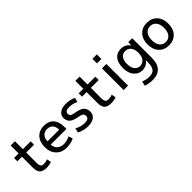

<svg xmlns="http://www.w3.org/2000/svg" viewBox="145 -1890 3259 3259"><g transform="rotate(-45 1774.5 -260.0)"><path d="M259 -500H447V-420H259V-180Q259 -115 276 -92.5Q293 -70 337 -70Q387 -70 427 -88L442 -10Q385 10 322 10Q234 10 195.5 -29Q157 -68 157 -160V-420H47V-500H157V-690H259Z M648 -298H929Q928 -372 891.5 -412Q855 -452 791 -452Q727 -452 688.5 -411.5Q650 -371 648 -298ZM648 -220Q651 -150 696.5 -109Q742 -68 811 -68Q886 -68 961 -106L986 -30Q899 10 801 10Q689 10 617.5 -63.5Q546 -137 546 -260Q546 -386 612.5 -458Q679 -530 791 -530Q902 -530 964 -462Q1026 -394 1026 -265Q1026 -250 1024 -220Z M1320 -450Q1220 -450 1220 -385Q1220 -354 1243.5 -336.5Q1267 -319 1325 -310Q1430 -294 1475 -253.5Q1520 -213 1520 -140Q1520 -70 1467.5 -30Q1415 10 1320 10Q1209 10 1120 -40L1140 -120Q1222 -70 1320 -70Q1418 -70 1418 -140Q1418 -174 1395.5 -192.5Q1373 -211 1315 -220Q1212 -237 1166 -276.5Q1120 -316 1120 -385Q1120 -451 1172 -490.5Q1224 -530 1320 -530Q1419 -530 1500 -490L1480 -410Q1406 -450 1320 -450Z M1811 -500H1999V-420H1811V-180Q1811 -115 1828 -92.5Q1845 -70 1889 -70Q1939 -70 1979 -88L1994 -10Q1937 10 1874 10Q1786 10 1747.5 -29Q1709 -68 1709 -160V-420H1599V-500H1709V-690H1811Z M2178 -640V-750H2284V-640ZM2178 0V-520H2284V0Z M2531 -270Q2531 -186 2568 -138Q2605 -90 2663 -90Q2726 -90 2764.5 -136.5Q2803 -183 2803 -265V-275Q2803 -358 2764 -404Q2725 -450 2663 -450Q2601 -450 2566 -404.5Q2531 -359 2531 -270ZM2433 -270Q2433 -397 2487 -463.5Q2541 -530 2638 -530Q2745 -530 2804 -445H2806L2808 -520H2903V-50Q2903 230 2648 230Q2560 230 2483 200L2503 120Q2579 150 2648 150Q2729 150 2766 105.5Q2803 61 2803 -45V-90H2801Q2745 -10 2638 -10Q2550 -10 2491.5 -81Q2433 -152 2433 -270Z M3080.5 -457Q3149 -530 3262 -530Q3375 -530 3443.5 -457Q3512 -384 3512 -260Q3512 -136 3443.5 -63Q3375 10 3262 10Q3149 10 3080.5 -63Q3012 -136 3012 -260Q3012 -384 3080.5 -457ZM3154 -120Q3194 -70 3262 -70Q3330 -70 3370 -120Q3410 -170 3410 -260Q3410 -350 3370 -400Q3330 -450 3262 -450Q3194 -450 3154 -400Q3114 -350 3114 -260Q3114 -170 3154 -120Z"/></g></svg>

Font: Mplus 1p Medium
Style: Regular
Weight: 500
Version: Version 1.061